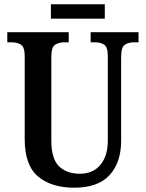

<svg xmlns="http://www.w3.org/2000/svg" viewBox="-20 -864 679 894"><path d="M325 10Q220 10 157.5 -42Q95 -94 95 -217V-603Q95 -645 77.5 -656Q60 -667 34 -667H14V-714H300V-667H280Q254 -667 236.5 -655.5Q219 -644 219 -599V-210Q219 -124 255 -89.5Q291 -55 352 -55Q413 -55 447.5 -96.5Q482 -138 482 -210V-603Q482 -645 465 -656Q448 -667 422 -667H402V-714H625V-667H605Q578 -667 561 -655.5Q544 -644 544 -599V-208Q544 -108 490.5 -49Q437 10 325 10ZM217 -777V-844H468V-777Z"/></svg>

Font: Noto Serif Thai Condensed SemiBold
Style: Regular
Weight: 600
Width: 3
Designer: Monotype Design Team
Foundry: Monotype Imaging Inc.
Version: Version 2.002; ttfautohint (v1.8.4.7-5d5b)